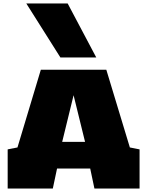

<svg xmlns="http://www.w3.org/2000/svg" viewBox="-20 -1091 856 1111"><path d="M24.4 0V-226.6L81.1 -237.8L216.3 -687.5H595.2L731.4 -237.8L787.6 -226.6V0H526.4L502 -115.7H310.1L285.6 0ZM339.8 -270H472.2L405.8 -540ZM329.6 -758.3 132.3 -1070.8H371.6L537.1 -758.3Z"/></svg>

Font: Holtwood One SC
Style: Regular
Weight: 400
Designer: Vernon Adams
Foundry: Vernon Adams
Version: Version 1.100; ttfautohint (v1.8.4.7-5d5b)